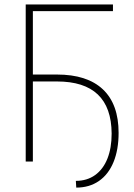

<svg xmlns="http://www.w3.org/2000/svg" viewBox="-20 -727 603 864"><path d="M488.3 -676.8H127.9V-391.6H236.3Q372.1 -391.6 442.9 -325Q513.7 -258.3 513.7 -128.9Q513.7 -53.7 491 2Q468.3 57.6 425.3 87.4Q382.3 117.2 323.2 117.2L321.3 86.9Q371.6 86.9 408 60.8Q444.3 34.7 463.4 -13.2Q482.4 -61 482.4 -126Q481 -360.4 236.3 -360.4H127.9V0H95.7V-707H488.3Z"/></svg>

Font: Pretendard Thin
Style: Regular
Weight: 100
Designer: Base glyphs from Inter by Rasmus Andersson; Hangeul glyphs from Noto Sans CJK(Source Han Sans) by Jang Soo-young and Kan
Foundry: Kil Hyung-jin
Version: Version 1.309